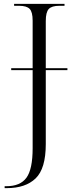

<svg xmlns="http://www.w3.org/2000/svg" viewBox="-20 -734 391 994"><path d="M4 240V230H13Q85 230 117 186Q149 142 149 33V-371H38V-381H149V-627Q149 -672 133.5 -688Q118 -704 79 -704H53V-714H314V-704H287Q248 -704 232.5 -687.5Q217 -671 217 -625V-381H329V-371H217V12Q217 139 164.5 189.5Q112 240 15 240Z"/></svg>

Font: Noto Serif Display Light
Style: Regular
Weight: 300
Designer: Monotype Design Team
Foundry: Monotype Imaging Inc.
Version: Version 2.009